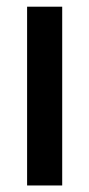

<svg xmlns="http://www.w3.org/2000/svg" viewBox="-20 -568 274 588"><path d="M63 0V-547.5H170.5V0Z"/></svg>

Font: Mohave SemiBold
Style: Regular
Weight: 600
Designer: Gumpita Rahayu
Foundry: Tokotype
Version: Version 2.003